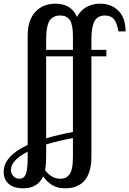

<svg xmlns="http://www.w3.org/2000/svg" viewBox="-104 -770 700 1040"><path d="M196.8 -750Q282.2 -750 313 -678.2Q331.5 -713.4 364 -731.7Q396.5 -750 438 -750Q499.5 -750 537.8 -711.4Q576.2 -672.9 576.2 -600.1H537.1Q530.8 -643.1 514.4 -664.6Q498 -686 463.9 -686Q445.3 -686 432.1 -679.2Q418.9 -672.4 411.1 -660.9Q403.3 -649.4 398.7 -630.9Q394 -612.3 392.6 -593.3Q391.1 -574.2 391.1 -547.9V-500H472.2V-464.8H391.1V80.1Q391.1 120.6 382.3 151.6Q373.5 182.6 359.9 200.9Q346.2 219.2 326.7 230.7Q307.1 242.2 288.8 246.1Q270.5 250 250 250Q208.5 250 180.4 233.6Q152.3 217.3 129.9 185.1Q100.6 250 22 250Q-30.8 250 -57.4 225.3Q-84 200.7 -84 161.1Q-84 75.7 45.9 15.1V-576.2Q45.9 -660.2 86.9 -705.1Q127.9 -750 196.8 -750ZM146 -21Q207.5 -39.1 291 -55.2V-464.8H146ZM291 -22Q216.8 -8.8 146 12.2V80.1Q146 122.1 140.1 151.9Q175.8 198.2 223.1 198.2Q237.8 198.2 248.8 193.8Q259.8 189.5 270 177.7Q280.3 166 285.6 141.8Q291 117.7 291 82ZM146 -547.9V-500H291V-576.2Q291 -636.7 274.2 -661.4Q257.3 -686 222.2 -686Q202.6 -686 188.7 -679.2Q174.8 -672.4 166.5 -661.1Q158.2 -649.9 153.6 -631.3Q148.9 -612.8 147.5 -593.8Q146 -574.7 146 -547.9ZM1 198.2Q15.1 198.2 24.2 190.4Q33.2 182.6 37.8 166.3Q42.5 149.9 44.2 130.4Q45.9 110.8 45.9 82V51.8Q1 74.2 -22 99.6Q-44.9 125 -44.9 149.9Q-44.9 169.9 -31.7 184.1Q-18.6 198.2 1 198.2Z"/></svg>

Font: Lobster Two
Style: Regular
Weight: 400
Designer: Pablo Impallari
Foundry: Pablo Impallari. www.impallari.com
Version: Version 1.006